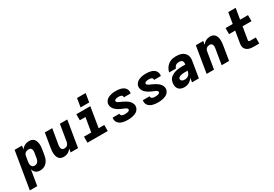

<svg xmlns="http://www.w3.org/2000/svg" viewBox="37 -1922 4710 3303"><g transform="rotate(-30 2392.5 -270.5)"><path d="M-15 215 107 -520H254L242 -449Q255 -468 273 -483.5Q291 -499 311.5 -509Q332 -519 354 -523.5Q376 -528 398 -528Q425 -528 450.5 -519Q476 -510 492.5 -490.5Q509 -471 517 -446Q525 -421 528 -394.5Q531 -368 528.5 -340Q526 -312 522 -285L505 -185Q501 -161 494.5 -137.5Q488 -114 476 -92Q464 -70 447 -50.5Q430 -31 408 -17.5Q386 -4 362 2Q338 8 314 8Q290 8 267.5 2Q245 -4 228 -17.5Q211 -31 200 -50.5Q189 -70 183 -92L132 215ZM272 -112Q289 -112 306 -119Q323 -126 334.5 -140Q346 -154 352.5 -171Q359 -188 362 -204L378 -304Q380 -317 381 -329Q382 -341 380 -353Q378 -365 374 -375.5Q370 -386 362 -394Q354 -402 342 -405Q330 -408 318 -408Q302 -408 285.5 -403.5Q269 -399 255.5 -389Q242 -379 233.5 -363.5Q225 -348 223 -332L206 -232Q204 -218 203 -204Q202 -190 203.5 -177Q205 -164 210 -151.5Q215 -139 224 -129.5Q233 -120 245.5 -116Q258 -112 272 -112Z M781 8Q753 8 728.5 -1.5Q704 -11 688 -30.5Q672 -50 664 -75Q656 -100 653.5 -126.5Q651 -153 653 -180.5Q655 -208 660 -235L707 -520H854L803 -216Q801 -204 800.5 -192Q800 -180 801 -168Q802 -156 806 -145.5Q810 -135 818 -127Q826 -119 837 -115.5Q848 -112 860 -112Q876 -112 892 -116.5Q908 -121 920.5 -132Q933 -143 940.5 -158Q948 -173 951 -188L1006 -520H1153L1067 0H920L931 -70Q918 -52 901 -36.5Q884 -21 864 -11Q844 -1 823 3.5Q802 8 781 8Z M1254 0V-120H1398L1445 -400H1333V-520H1611L1545 -120H1657V0ZM1455 -585 1483 -756H1654L1626 -585Z M2057 8Q2030 8 2003.5 5.5Q1977 3 1952.5 -4Q1928 -11 1906 -23Q1884 -35 1868 -54Q1852 -73 1845.5 -98Q1839 -123 1843 -149Q1844 -151 1844 -153Q1844 -155 1845 -157H1980Q1979 -156 1979 -155.5Q1979 -155 1979 -155Q1977 -141 1984.5 -129.5Q1992 -118 2003.5 -112.5Q2015 -107 2029 -105Q2043 -103 2057 -103Q2065 -103 2074 -103.5Q2083 -104 2092 -105Q2101 -106 2110 -107.5Q2119 -109 2128 -112.5Q2137 -116 2144.5 -122.5Q2152 -129 2153 -138Q2156 -151 2147.5 -161Q2139 -171 2128.5 -177.5Q2118 -184 2106 -188.5Q2094 -193 2082.5 -198Q2071 -203 2059.5 -208Q2048 -213 2036.5 -218.5Q2025 -224 2014 -229.5Q2003 -235 1992.5 -241.5Q1982 -248 1972 -255.5Q1962 -263 1952.5 -271Q1943 -279 1934.5 -288Q1926 -297 1919 -307Q1912 -317 1907 -328.5Q1902 -340 1898.5 -352Q1895 -364 1894 -377Q1893 -390 1895 -404Q1899 -426 1912 -446.5Q1925 -467 1943.5 -481.5Q1962 -496 1984 -505Q2006 -514 2028 -519Q2050 -524 2072.5 -526Q2095 -528 2117 -528Q2143 -528 2168.5 -525.5Q2194 -523 2218 -516Q2242 -509 2263.5 -496.5Q2285 -484 2300 -465Q2315 -446 2321 -421.5Q2327 -397 2322 -371Q2322 -369 2321.5 -367Q2321 -365 2321 -363H2186Q2186 -364 2186 -364.5Q2186 -365 2186 -366Q2189 -379 2183 -390Q2177 -401 2166 -407Q2155 -413 2142.5 -415Q2130 -417 2117 -417Q2109 -417 2100.5 -416.5Q2092 -416 2084 -415Q2076 -414 2067.5 -412.5Q2059 -411 2051 -407.5Q2043 -404 2036.5 -398Q2030 -392 2028 -383Q2026 -372 2032.5 -363Q2039 -354 2048 -348Q2057 -342 2067 -337.5Q2077 -333 2086 -328H2088Q2112 -317 2135.5 -306Q2159 -295 2181.5 -282Q2204 -269 2224 -253Q2244 -237 2259 -216.5Q2274 -196 2282.5 -170Q2291 -144 2286 -117Q2282 -94 2268.5 -73Q2255 -52 2235.5 -37.5Q2216 -23 2193.5 -14.5Q2171 -6 2148 -1Q2125 4 2102 6Q2079 8 2057 8Z M2657 8Q2630 8 2603.5 5.5Q2577 3 2552.5 -4Q2528 -11 2506 -23Q2484 -35 2468 -54Q2452 -73 2445.5 -98Q2439 -123 2443 -149Q2444 -151 2444 -153Q2444 -155 2445 -157H2580Q2579 -156 2579 -155.5Q2579 -155 2579 -155Q2577 -141 2584.5 -129.5Q2592 -118 2603.5 -112.5Q2615 -107 2629 -105Q2643 -103 2657 -103Q2665 -103 2674 -103.5Q2683 -104 2692 -105Q2701 -106 2710 -107.5Q2719 -109 2728 -112.5Q2737 -116 2744.5 -122.5Q2752 -129 2753 -138Q2756 -151 2747.5 -161Q2739 -171 2728.5 -177.5Q2718 -184 2706 -188.5Q2694 -193 2682.5 -198Q2671 -203 2659.5 -208Q2648 -213 2636.5 -218.5Q2625 -224 2614 -229.5Q2603 -235 2592.5 -241.5Q2582 -248 2572 -255.5Q2562 -263 2552.5 -271Q2543 -279 2534.5 -288Q2526 -297 2519 -307Q2512 -317 2507 -328.5Q2502 -340 2498.5 -352Q2495 -364 2494 -377Q2493 -390 2495 -404Q2499 -426 2512 -446.5Q2525 -467 2543.5 -481.5Q2562 -496 2584 -505Q2606 -514 2628 -519Q2650 -524 2672.5 -526Q2695 -528 2717 -528Q2743 -528 2768.5 -525.5Q2794 -523 2818 -516Q2842 -509 2863.5 -496.5Q2885 -484 2900 -465Q2915 -446 2921 -421.5Q2927 -397 2922 -371Q2922 -369 2921.5 -367Q2921 -365 2921 -363H2786Q2786 -364 2786 -364.5Q2786 -365 2786 -366Q2789 -379 2783 -390Q2777 -401 2766 -407Q2755 -413 2742.5 -415Q2730 -417 2717 -417Q2709 -417 2700.5 -416.5Q2692 -416 2684 -415Q2676 -414 2667.5 -412.5Q2659 -411 2651 -407.5Q2643 -404 2636.5 -398Q2630 -392 2628 -383Q2626 -372 2632.5 -363Q2639 -354 2648 -348Q2657 -342 2667 -337.5Q2677 -333 2686 -328H2688Q2712 -317 2735.5 -306Q2759 -295 2781.5 -282Q2804 -269 2824 -253Q2844 -237 2859 -216.5Q2874 -196 2882.5 -170Q2891 -144 2886 -117Q2882 -94 2868.5 -73Q2855 -52 2835.5 -37.5Q2816 -23 2793.5 -14.5Q2771 -6 2748 -1Q2725 4 2702 6Q2679 8 2657 8Z M3180 8Q3146 8 3115 -2.5Q3084 -13 3064 -37Q3044 -61 3039 -94Q3034 -127 3039 -161Q3043 -183 3051 -204Q3059 -225 3074 -242Q3089 -259 3108.5 -272Q3128 -285 3149 -294Q3170 -303 3191.5 -308.5Q3213 -314 3234.5 -317.5Q3256 -321 3277 -322Q3298 -323 3319 -323H3384L3385 -331Q3388 -348 3385.5 -365Q3383 -382 3373 -394.5Q3363 -407 3346.5 -412Q3330 -417 3313 -417Q3297 -417 3280 -413.5Q3263 -410 3248.5 -400Q3234 -390 3224 -375Q3214 -360 3211 -344H3076Q3081 -370 3092 -395Q3103 -420 3120.5 -442.5Q3138 -465 3160.5 -482Q3183 -499 3208.5 -509.5Q3234 -520 3260.5 -524Q3287 -528 3313 -528Q3344 -528 3373.5 -523.5Q3403 -519 3429.5 -507.5Q3456 -496 3477 -476Q3498 -456 3509.5 -430Q3521 -404 3522.5 -373.5Q3524 -343 3518 -313L3467 0H3331L3344 -84Q3331 -63 3312.5 -45Q3294 -27 3272.5 -15Q3251 -3 3227 2.5Q3203 8 3180 8ZM3253 -103Q3273 -103 3294 -111Q3315 -119 3330.5 -135Q3346 -151 3354 -171.5Q3362 -192 3366 -212H3319Q3310 -212 3300 -212Q3290 -212 3280 -211Q3270 -210 3260 -208.5Q3250 -207 3239.5 -205Q3229 -203 3219.5 -200Q3210 -197 3200.5 -192Q3191 -187 3184 -178.5Q3177 -170 3175 -160Q3173 -146 3179.5 -133.5Q3186 -121 3198 -114Q3210 -107 3224 -105Q3238 -103 3253 -103Z M3621 0 3707 -520H3854L3842 -450Q3855 -468 3872 -483.5Q3889 -499 3909 -509Q3929 -519 3950.5 -523.5Q3972 -528 3993 -528Q4020 -528 4045 -518.5Q4070 -509 4086 -489.5Q4102 -470 4110 -445Q4118 -420 4120.5 -393.5Q4123 -367 4120.5 -339.5Q4118 -312 4114 -285L4067 0H3920Q3932 -76 3945 -152Q3958 -228 3970 -304Q3972 -316 3973 -328Q3974 -340 3972.5 -352Q3971 -364 3967 -374.5Q3963 -385 3955.5 -393Q3948 -401 3936.5 -404.5Q3925 -408 3913 -408Q3898 -408 3882 -403.5Q3866 -399 3853 -388Q3840 -377 3832.5 -362Q3825 -347 3823 -332L3768 0Z M4555 0Q4530 0 4506 -3Q4482 -6 4460 -14Q4438 -22 4420 -36.5Q4402 -51 4391 -71Q4380 -91 4378 -115.5Q4376 -140 4380 -165L4419 -400H4297V-520H4439L4475 -735H4622L4586 -520H4743V-400H4566L4524 -145Q4523 -139 4525 -133.5Q4527 -128 4532 -125Q4537 -122 4543 -121Q4549 -120 4555 -120H4667V0Z"/></g></svg>

Font: Iosevka SS04 Heavy Extended
Style: Italic
Weight: 900
Width: 7
Italic angle: -9°
Monospace: yes
Designer: Belleve Invis
Foundry: Belleve Invis
Version: Version 19.0.0; ttfautohint (v1.8.4)